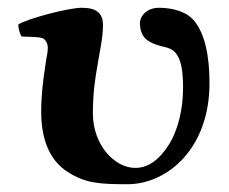

<svg xmlns="http://www.w3.org/2000/svg" viewBox="-20 -464 590 494"><path d="M519 -250C519 -321 507 -377 480 -410C461 -434 424 -444 389 -444C358 -444 340 -423 340 -404C340 -389 345 -372 356 -363C369 -352 388 -347 396 -345C407 -342 424 -340 434 -325C445 -310 451 -285 451 -238C451 -188 440 -132 414 -91C391 -55 363 -32 328 -32C274 -32 219 -92 219 -172C219 -226 225 -263 231 -297C236 -330 245 -366 245 -399C245 -432 226 -444 190 -444C157 -444 53 -417 27 -401C27 -391 31 -376 36 -370C49 -369 82 -370 91 -365C97 -362 103 -352 103 -341C103 -326 99 -316 96 -291C91 -258 86 -220 86 -175C86 -118 101 -55 155 -21C200 7 233 10 308 10C409 10 519 -80 519 -250Z"/></svg>

Font: Libertinus Serif
Style: Bold
Weight: 700
Designer: Philipp H. Poll, Khaled Hosny
Foundry: Caleb Maclennan
Version: Version 7.050;RELEASE